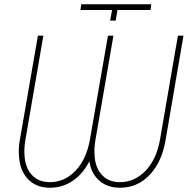

<svg xmlns="http://www.w3.org/2000/svg" viewBox="-20 -880 915 910"><path d="M849.6 -710.9 764.6 -215.3Q746.6 -110.8 688.7 -50.5Q630.9 9.8 548.8 9.8Q487.8 9.8 449.5 -24.9Q411.1 -59.6 403.8 -115.7Q372.1 -54.7 324 -22.5Q275.9 9.8 216.8 9.8Q154.8 9.8 116.2 -27.3Q77.6 -64.5 70.8 -130.4Q66.4 -171.4 72.8 -209.5L159.7 -710.9H185.5L99.6 -212.4Q93.8 -177.7 96.2 -142.1Q100.1 -83.5 131.8 -50Q163.6 -16.6 216.3 -16.6Q286.1 -16.6 338.1 -71Q390.1 -125.5 406.7 -220.7L491.7 -710.9H517.6L431.6 -212.4Q425.8 -177.7 428.2 -142.1Q432.1 -83.5 463.9 -50Q495.6 -16.6 548.3 -16.6Q618.7 -16.6 670.7 -71.5Q722.7 -126.5 738.8 -220.7L823.2 -710.9ZM361.3 -832.5 365.2 -859.9H696.8L693.8 -832.5H536.6L528.3 -782.2H502L511.2 -832.5Z"/></svg>

Font: Roboto Thin
Style: Italic
Weight: 250
Italic angle: -12°
Designer: Google
Version: Version 2.134; 2016